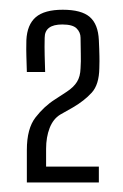

<svg xmlns="http://www.w3.org/2000/svg" viewBox="-20 -824 258 404"><path d="M36.5 -440Q36.5 -458.5 36.5 -475.2Q36.5 -492 36.5 -508.5Q36.5 -553.5 54.8 -577Q73 -600.5 96 -615L120.5 -631Q135 -640.5 142 -651.8Q149 -663 149.5 -680.5Q150.5 -694.5 150 -711.2Q149.5 -728 149.5 -744.5Q149.5 -756 141.2 -764.2Q133 -772.5 111 -772.5Q74 -772.5 74 -744.5Q73.5 -725.5 74 -707.2Q74.5 -689 75 -672.5H36.5Q36 -695 35.5 -706Q35 -717 35.5 -739.5Q37 -772 55.2 -787.8Q73.5 -803.5 112 -803.5Q151.5 -803.5 169 -788.2Q186.5 -773 188 -739.5Q188.5 -728 188.8 -721Q189 -714 189.2 -705.8Q189.5 -697.5 189 -680.5Q188.5 -646 173 -629Q157.5 -612 133.5 -598L107 -583Q92 -574 84.5 -554.8Q77 -535.5 77 -511V-473.5H188V-440Z"/></svg>

Font: Big Shoulders Text ExtraLight
Style: Regular
Weight: 250
Version: Version 2.002